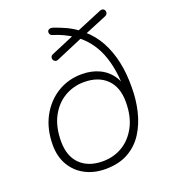

<svg xmlns="http://www.w3.org/2000/svg" viewBox="-132 -807 805 911"><g transform="rotate(-20 270.5 -351.0)"><path d="M245 8Q189 8 144.5 -15Q100 -38 74 -81.5Q48 -125 48 -184Q48 -264 80 -324.5Q112 -385 167 -419.5Q222 -454 292 -454Q341 -454 380 -435.5Q419 -417 443.5 -380Q468 -343 470 -286H456Q461 -397 433 -481.5Q405 -566 339 -618L352 -617L211 -557Q202 -553 195.5 -556Q189 -559 186 -565.5Q183 -572 185.5 -579Q188 -586 197 -590L320 -642V-632Q300 -645 277 -656Q254 -667 228 -675Q217 -678 213.5 -685Q210 -692 212 -698.5Q214 -705 221.5 -708Q229 -711 239 -708Q274 -696 302.5 -682.5Q331 -669 356 -650L342 -651L474 -706Q485 -711 492 -708Q499 -705 501.5 -698Q504 -691 501 -684Q498 -677 488 -673L372 -625L374 -635Q416 -600 442.5 -551.5Q469 -503 482 -443.5Q495 -384 494 -312Q494 -252 480.5 -195Q467 -138 438 -92Q409 -46 361.5 -19Q314 8 245 8ZM246 -31Q301 -31 345.5 -57.5Q390 -84 417 -135Q444 -186 444 -259Q444 -334 402.5 -374.5Q361 -415 289 -415Q235 -415 190 -388.5Q145 -362 118 -311Q91 -260 91 -187Q91 -112 132.5 -71.5Q174 -31 246 -31Z"/></g></svg>

Font: Nunito ExtraLight
Style: Italic
Weight: 200
Italic angle: -9°
Designer: Vernon Adams
Foundry: Vernon Adams
Version: Version 3.602